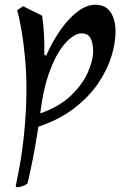

<svg xmlns="http://www.w3.org/2000/svg" viewBox="-20 -511 536 806"><path d="M54 275Q46 275 46 270Q71 155 81 52.5Q91 -50 91 -135Q91 -205 85 -269Q79 -333 70 -385Q61 -437 52 -468L77 -485L157 -445Q168 -368 166 -280L174 -278Q202 -341 236.5 -389Q271 -437 308 -464Q345 -491 379 -491Q424 -491 444.5 -459.5Q465 -428 465 -378Q465 -330 447.5 -273.5Q430 -217 392 -161Q354 -105 292 -57Q230 -9 141 21Q131 89 119 150Q107 211 96 258Q89 265 75.5 270Q62 275 54 275ZM149 -35Q229 -63 277.5 -109.5Q326 -156 348.5 -206.5Q371 -257 371 -296Q371 -329 360.5 -350Q350 -371 321 -371Q303 -371 278.5 -353Q254 -335 228.5 -295.5Q203 -256 181.5 -191.5Q160 -127 149 -35Z"/></svg>

Font: Julee
Style: Regular
Weight: 400
Designer: Julian Tunni
Foundry: Julian Tunni
Version: Version 1.002; ttfautohint (v1.8.4.7-5d5b);gftools[0.9.23]